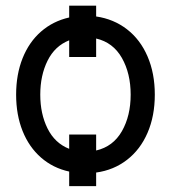

<svg xmlns="http://www.w3.org/2000/svg" viewBox="-20 -592 640 668"><path d="M314.5 -534.7Q375.5 -525.9 421.9 -490Q468.3 -454.1 493.4 -395.5Q518.6 -336.9 518.6 -262.7Q518.6 -188.5 493.4 -130.1Q468.3 -71.8 421.9 -35.9Q375.5 0 314.5 8.3V55.7H220.7V4.9Q164.6 -7.3 122.8 -43.7Q81.1 -80.1 58.6 -136.2Q36.1 -192.4 36.1 -262.7Q36.1 -333 58.6 -389.4Q81.1 -445.8 122.8 -482.2Q164.6 -518.6 220.7 -531.2V-572.3H314.5ZM314.5 -68.4Q373.5 -82 404.1 -135.5Q434.6 -189 434.6 -262.7Q434.6 -336.4 404.1 -390.4Q373.5 -444.3 314.5 -458V-393.6H220.7V-451.7Q170.9 -432.1 145.5 -380.9Q120.1 -329.6 120.1 -262.7Q120.1 -195.8 145.5 -144.8Q170.9 -93.8 220.7 -74.2V-124H314.5Z"/></svg>

Font: Pretendard JP
Style: Regular
Weight: 400
Designer: Base glyphs from Inter by Rasmus Andersson; Hangeul glyphs from Noto Sans CJK(Source Han Sans) by Jang Soo-young and Kan
Foundry: Kil Hyung-jin
Version: Version 1.309